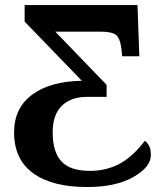

<svg xmlns="http://www.w3.org/2000/svg" viewBox="-20 -734 657 765"><path d="M557.1 -172.9Q565.9 -167 573.5 -154.1Q581.1 -141.1 581.1 -116.2Q581.1 -68.4 511.2 -28.6Q441.4 11.2 327.1 11.2Q187 11.2 111.6 -44.2Q36.1 -99.6 36.1 -206.1Q36.1 -303.7 108.2 -356.9Q180.2 -410.2 306.2 -412.1L78.1 -647.9V-713.9H527.8L535.2 -509.8H466.8L463.9 -539.1Q458.5 -582 441.9 -595Q425.3 -607.9 380.9 -607.9H200.2L404.8 -396V-348.1H328.1Q262.7 -348.1 226.3 -312.5Q189.9 -276.9 189.9 -207Q189.9 -128.4 224.9 -90.8Q259.8 -53.2 338.9 -53.2Q403.3 -53.2 456.1 -81.3Q508.8 -109.4 557.1 -172.9Z"/></svg>

Font: Droid Serif
Style: Bold
Weight: 700
Designer: Monotype Design team
Foundry: Monotype Imaging Inc.
Version: Version 1.03